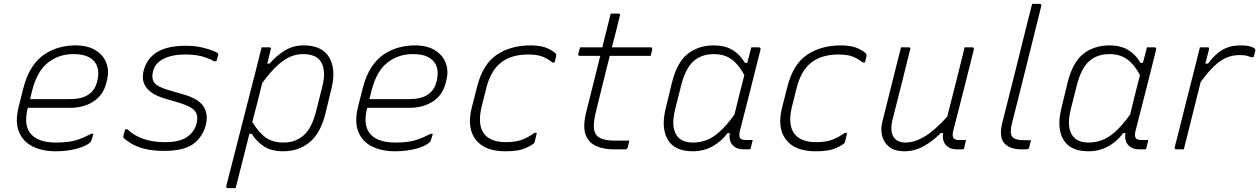

<svg xmlns="http://www.w3.org/2000/svg" viewBox="-20 -770 6493 990"><path d="M368 -536Q432 -536 472.5 -511Q513 -486 528.5 -445Q544 -404 531 -354L528 -342Q512 -279 461.5 -246.5Q411 -214 340 -214H123V-213Q99 -119 144 -74Q183 -35 268 -35Q309 -35 338 -39.5Q367 -44 393 -54Q419 -64 450 -80H462Q460 -72 456.5 -62.5Q453 -53 451 -45Q450 -41 446 -37Q426 -17 376.5 -3.5Q327 10 267 10Q198 10 148 -15Q98 -40 77.5 -91Q57 -142 76 -219L100 -314Q117 -381 146 -424.5Q175 -468 212.5 -492Q250 -516 290 -526Q330 -536 368 -536ZM357 -491Q284 -491 228 -447.5Q172 -404 146 -304L135 -259H342Q459 -259 481 -350Q499 -421 461 -459Q446 -474 421 -482.5Q396 -491 357 -491Z M830 -37Q906 -37 944 -63.5Q982 -90 993 -131Q1004 -173 985.5 -197Q967 -221 904 -240L830 -262Q694 -302 721 -407Q738 -470 791 -502Q844 -534 938 -534Q983 -534 1018.5 -526Q1054 -518 1076.5 -509Q1099 -500 1103 -495Q1107 -491 1105 -485Q1102 -475 1100 -468.5Q1098 -462 1096 -454H1084Q1054 -471 1018.5 -480Q983 -489 935 -489Q868 -489 824 -467Q780 -445 769 -403Q760 -366 775.5 -344Q791 -322 854 -304L930 -282Q1005 -260 1030 -220Q1055 -180 1041 -124Q1023 -60 974 -26Q925 8 826 8Q766 8 724.5 -3Q683 -14 657.5 -29.5Q632 -45 618 -58Q615 -61 616 -68Q619 -81 621.5 -88.5Q624 -96 625 -103H637Q707 -37 830 -37Z M1329 -526H1368Q1380 -526 1376 -515Q1367 -480 1358 -442H1370Q1405 -483 1448.5 -509.5Q1492 -536 1546 -536Q1640 -536 1676.5 -475.5Q1713 -415 1690 -317L1659 -189Q1634 -84 1577 -37Q1520 10 1441 10Q1380 10 1342 -14.5Q1304 -39 1278 -80H1266Q1248 -10 1230.5 60Q1213 130 1195 200H1156Q1144 200 1147 188Q1186 35 1225.5 -119Q1265 -273 1304 -426Q1310 -449 1316 -474.5Q1322 -500 1329 -526ZM1541 -491Q1510 -491 1478 -478Q1446 -465 1410.5 -432.5Q1375 -400 1332 -342Q1320 -292 1307 -241.5Q1294 -191 1281 -141Q1315 -85 1351 -60Q1387 -35 1442 -35Q1503 -35 1545.5 -72Q1588 -109 1610 -197L1641 -320Q1655 -373 1649.5 -409Q1644 -445 1624 -465Q1598 -491 1541 -491Z M2118 -536Q2182 -536 2222.5 -511Q2263 -486 2278.5 -445Q2294 -404 2281 -354L2278 -342Q2262 -279 2211.5 -246.5Q2161 -214 2090 -214H1873V-213Q1849 -119 1894 -74Q1933 -35 2018 -35Q2059 -35 2088 -39.5Q2117 -44 2143 -54Q2169 -64 2200 -80H2212Q2210 -72 2206.5 -62.5Q2203 -53 2201 -45Q2200 -41 2196 -37Q2176 -17 2126.5 -3.5Q2077 10 2017 10Q1948 10 1898 -15Q1848 -40 1827.5 -91Q1807 -142 1826 -219L1850 -314Q1867 -381 1896 -424.5Q1925 -468 1962.5 -492Q2000 -516 2040 -526Q2080 -536 2118 -536ZM2107 -491Q2034 -491 1978 -447.5Q1922 -404 1896 -304L1885 -259H2092Q2209 -259 2231 -350Q2249 -421 2211 -459Q2196 -474 2171 -482.5Q2146 -491 2107 -491Z M2716 -536Q2772 -536 2805 -520Q2838 -504 2846 -493Q2849 -488 2848 -481Q2846 -472 2844 -465Q2842 -458 2840 -448H2828Q2812 -462 2783.5 -475.5Q2755 -489 2704 -489Q2617 -489 2564 -448Q2511 -407 2488 -318L2463 -218Q2452 -173 2455.5 -137Q2459 -101 2478 -78Q2511 -37 2589 -37Q2639 -37 2672.5 -50Q2706 -63 2736 -85H2748Q2746 -76 2742.5 -61.5Q2739 -47 2737 -38Q2736 -34 2732 -30Q2716 -17 2683 -3.5Q2650 10 2585 10Q2478 10 2432 -51Q2386 -112 2413 -217L2440 -323Q2470 -440 2542 -488Q2614 -536 2716 -536Z M3225 -45Q3223 -36 3221 -28Q3219 -20 3217 -11Q3215 -4 3211.5 -2Q3208 0 3203 0H3144Q3093 0 3054 -17Q3015 -34 2999.5 -76Q2984 -118 3003 -194Q3022 -268 3039.5 -339Q3057 -410 3075 -482H2971Q2959 -482 2962 -493Q2964 -502 2966.5 -509.5Q2969 -517 2971 -526H3086Q3090 -544 3094.5 -562.5Q3099 -581 3104 -600Q3110 -625 3116.5 -650Q3123 -675 3129 -700H3168Q3180 -700 3176 -689Q3166 -648 3156 -607.5Q3146 -567 3135 -526H3335Q3345 -526 3343 -515Q3341 -506 3339 -498.5Q3337 -491 3335 -482H3124Q3106 -410 3088 -337.5Q3070 -265 3052 -191Q3041 -145 3042 -115.5Q3043 -86 3059 -69Q3083 -45 3152 -45Z M3661 -536Q3717 -536 3756 -513Q3795 -490 3821 -446H3833Q3838 -463 3842.5 -481.5Q3847 -500 3854 -526H3892Q3904 -526 3901 -513Q3876 -411 3849 -306Q3822 -201 3796 -99Q3789 -72 3795 -60Q3801 -48 3826 -48H3861Q3859 -39 3856 -27Q3853 -15 3851 -6Q3850 0 3842 0H3813Q3778 0 3757.5 -22Q3737 -44 3743 -84H3732Q3698 -39 3652.5 -14.5Q3607 10 3552 10Q3459 10 3423.5 -49.5Q3388 -109 3412 -209L3443 -337Q3469 -447 3525 -491.5Q3581 -536 3661 -536ZM3478 -61Q3504 -35 3553 -35Q3587 -35 3620 -46.5Q3653 -58 3688.5 -89Q3724 -120 3767 -179Q3779 -230 3792 -281Q3805 -332 3818 -383Q3790 -436 3753 -463.5Q3716 -491 3660 -491Q3598 -491 3556.5 -455Q3515 -419 3492 -329L3461 -206Q3448 -153 3453 -117Q3458 -81 3478 -61Z M4316 -536Q4372 -536 4405 -520Q4438 -504 4446 -493Q4449 -488 4448 -481Q4446 -472 4444 -465Q4442 -458 4440 -448H4428Q4412 -462 4383.5 -475.5Q4355 -489 4304 -489Q4217 -489 4164 -448Q4111 -407 4088 -318L4063 -218Q4052 -173 4055.5 -137Q4059 -101 4078 -78Q4111 -37 4189 -37Q4239 -37 4272.5 -50Q4306 -63 4336 -85H4348Q4346 -76 4342.5 -61.5Q4339 -47 4337 -38Q4336 -34 4332 -30Q4316 -17 4283 -3.5Q4250 10 4185 10Q4078 10 4032 -51Q3986 -112 4013 -217L4040 -323Q4070 -440 4142 -488Q4214 -536 4316 -536Z M4626 -526H4665Q4677 -526 4673 -515Q4651 -426 4628.5 -336Q4606 -246 4583 -157Q4568 -97 4586 -66Q4604 -35 4649 -35Q4694 -35 4745 -64.5Q4796 -94 4864 -168Q4887 -257 4909.5 -347Q4932 -437 4954 -526H4992Q5004 -526 5001 -513Q4976 -411 4949 -306Q4922 -201 4896 -99Q4891 -80 4892.5 -70.5Q4894 -61 4898 -56Q4906 -48 4926 -48H4961Q4959 -39 4956 -27Q4953 -15 4951 -6Q4950 0 4942 0H4913Q4878 0 4857.5 -22Q4837 -44 4843 -84H4831Q4788 -41 4741.5 -15.5Q4695 10 4643 10Q4595 10 4566.5 -11.5Q4538 -33 4529 -67.5Q4520 -102 4529 -140L4601 -428Q4607 -451 4613 -475Q4619 -499 4626 -526Z M5274 -640Q5281 -668 5288 -695Q5295 -722 5302 -750H5341Q5352 -750 5349 -739Q5312 -588 5274 -436.5Q5236 -285 5198 -134Q5185 -85 5199 -65Q5213 -47 5260 -47H5296L5287 -11Q5286 -4 5281.5 -2Q5277 0 5273 0H5248Q5186 0 5158 -32Q5130 -64 5148 -137Q5180 -262 5211.5 -388.5Q5243 -515 5274 -640Z M5701 -536Q5757 -536 5796 -513Q5835 -490 5861 -446H5873Q5878 -463 5882.5 -481.5Q5887 -500 5894 -526H5932Q5944 -526 5941 -513Q5916 -411 5889 -306Q5862 -201 5836 -99Q5829 -72 5835 -60Q5841 -48 5866 -48H5901Q5899 -39 5896 -27Q5893 -15 5891 -6Q5890 0 5882 0H5853Q5818 0 5797.5 -22Q5777 -44 5783 -84H5772Q5738 -39 5692.5 -14.5Q5647 10 5592 10Q5499 10 5463.5 -49.5Q5428 -109 5452 -209L5483 -337Q5509 -447 5565 -491.5Q5621 -536 5701 -536ZM5518 -61Q5544 -35 5593 -35Q5627 -35 5660 -46.5Q5693 -58 5728.5 -89Q5764 -120 5807 -179Q5819 -230 5832 -281Q5845 -332 5858 -383Q5830 -436 5793 -463.5Q5756 -491 5700 -491Q5638 -491 5596.5 -455Q5555 -419 5532 -329L5501 -206Q5488 -153 5493 -117Q5498 -81 5518 -61Z M6084 0H6045Q6035 0 6037 -11Q6039 -18 6047 -49Q6055 -80 6066.5 -126.5Q6078 -173 6091.5 -226.5Q6105 -280 6118.5 -332.5Q6132 -385 6142 -426L6167 -526H6206Q6217 -526 6214 -515Q6213 -512 6208 -492.5Q6203 -473 6195 -442H6209Q6244 -490 6283 -513Q6322 -536 6377 -536Q6408 -536 6426 -530.5Q6444 -525 6449 -520Q6454 -515 6453 -510Q6451 -501 6449 -493.5Q6447 -486 6444 -475H6432Q6423 -478 6410.5 -482Q6398 -486 6372 -486Q6337 -486 6306 -473.5Q6275 -461 6242.5 -431Q6210 -401 6171 -347Q6157 -292 6141.5 -229.5Q6126 -167 6111 -107Q6096 -47 6084 0Z"/></svg>

Font: Recursive Sn Lnr St Lt
Style: Italic
Weight: 300
Italic angle: -15°
Version: Version 1.079;hotconv 1.0.112;makeotfexe 2.5.65598; ttfautoh